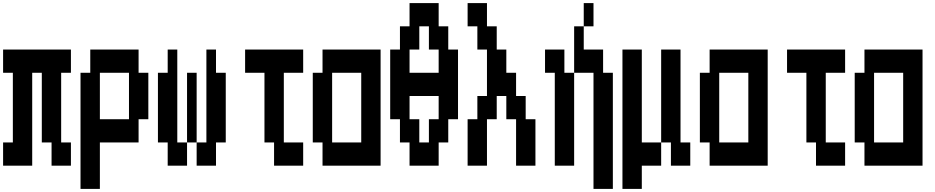

<svg xmlns="http://www.w3.org/2000/svg" viewBox="-20 -1050 6040 1240"><path d="M0 20V-130H63V-580H0V-730H438V-580H375V-130H438V20H313V-130H250V-580H188V20Z M500 170V-580H563V-730H875V-580H938V-280H875V-130H625V170ZM625 -280H813V-580H625Z M1125 -130H1188V20H1063V-130H1000V-580H1063V-730H1125ZM1438 -580V-130H1375V20H1250V-130H1188V-580H1250V-130H1313V-730H1375V-580Z M1750 20V-130H1688V-580H1563V-730H1938V-580H1813V-130H1938V20Z M2063 20V-130H2000V-580H2063V-730H2438V20ZM2125 -130H2313V-580H2125Z M2625 20V-130H2563V-280H2500V-730H2563V-880H2625V-1030H2813V-880H2875V-730H2938V-280H2875V-130H2813V20ZM2625 -580H2813V-730H2750V-880H2688V-730H2625ZM2688 -130H2750V-280H2813V-430H2625V-280H2688Z M3000 20V-280H3063V-430H3125V-730H3063V-880H3000V-1030H3125V-880H3188V-730H3250V-580H3313V-430H3375V-280H3438V20H3313V-280H3250V-430H3188V-280H3125V20Z M3813 -880H3750V-1030H3813ZM3938 -580V170H3813V-580H3688V-880H3750V-730H3875V-580ZM3625 -580H3688V20H3563V-580H3500V-730H3625Z M4125 -130H4250V20H4125V170H4000V-730H4125ZM4438 -130V20H4313V-130H4250V-730H4375V-130Z M4563 20V-130H4500V-580H4563V-730H4938V20ZM4625 -130H4813V-580H4625Z M5250 20V-130H5188V-580H5063V-730H5438V-580H5313V-130H5438V20Z M5563 20V-130H5500V-580H5563V-730H5938V20ZM5625 -130H5813V-580H5625Z"/></svg>

Font: 2P VHS
Style: Regular
Weight: 400
Designer: CodeMan38
Foundry: CodeMan38
Version: Version 3.000